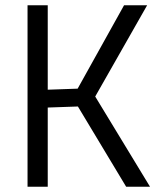

<svg xmlns="http://www.w3.org/2000/svg" viewBox="-20 -712 609 732"><path d="M162 -302 277 -306 461 0H552L343 -344L541 -692H453L276 -374L162 -370V-692H85V0H162Z"/></svg>

Font: Sunflower Light
Style: Regular
Weight: 300
Designer: JIKJI
Foundry: JIKJI
Version: Version 1.00